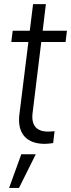

<svg xmlns="http://www.w3.org/2000/svg" viewBox="-20 -696 347 938"><path d="M199.2 6.8C210 6.8 222.7 5.4 239.7 2.9L246.6 -55.2C234.9 -53.7 225.6 -53.2 214.4 -53.2C157.7 -53.2 131.8 -84.5 139.2 -144L181.6 -490.7H300.3L307.1 -545.9H188.5L204.1 -675.8H141.6L125.5 -545.9H42L35.2 -490.7H118.7L74.7 -136.7C63.5 -45.4 107.9 6.8 199.2 6.8ZM24.4 222.2H72.8L154.8 57.6H84Z"/></svg>

Font: Guggenheim Sans Display Light
Style: Italic
Weight: 300
Italic angle: -7°
Designer: Modified by Tom Baber under direction of Pentagram Design 2023
Foundry: rsms
Version: Version 1.001;Glyphs 3.1.2 (3151)